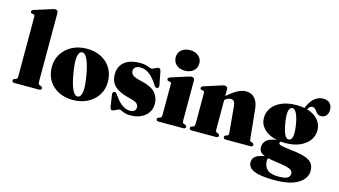

<svg xmlns="http://www.w3.org/2000/svg" viewBox="-104 -1141 3133 1772"><g transform="rotate(15 1462.5 -255.0)"><path d="M263 -727.5V-71Q263 -45 276 -40.5L290.5 -36Q305 -30 305 -18Q305 0 282.5 0H46.5Q24 0 24 -18Q24 -30 38 -36L53 -40.5Q65.5 -45 65.5 -71V-637.5Q65.5 -655.5 52.5 -658.5L37.5 -660.5Q24 -663.5 24 -676.5Q24 -689 43 -696.5L190.5 -743.5Q221.5 -755 234.5 -755Q248.5 -755 255.8 -747.2Q263 -739.5 263 -727.5Z M613.5 -479Q692 -479 751.5 -447.8Q811 -416.5 844.2 -360.8Q877.5 -305 877.5 -231.5Q877.5 -161.5 842.8 -106.5Q808 -51.5 746.8 -19.8Q685.5 12 605.5 12Q526.5 12 467.2 -19Q408 -50 374.8 -105.5Q341.5 -161 341.5 -233.5Q341.5 -303.5 376.5 -359Q411.5 -414.5 472.8 -446.8Q534 -479 613.5 -479ZM646 -31Q674 -36.5 681 -87.5Q688 -138.5 669.5 -244Q651 -347 626.8 -393.8Q602.5 -440.5 573.5 -435Q546 -429 539 -378.2Q532 -327.5 550.5 -222Q568.5 -119 592.8 -72.2Q617 -25.5 646 -31Z M1141.5 -28.5Q1169.5 -28.5 1183.8 -41.2Q1198 -54 1198 -73.5Q1198 -93.5 1183.8 -109.2Q1169.5 -125 1120 -137Q1039.5 -156 996.5 -182Q953.5 -208 937 -242Q920.5 -276 920.5 -318.5Q920.5 -394.5 973 -436.8Q1025.5 -479 1122 -479Q1157 -479 1178.5 -473Q1200 -467 1212.5 -461.2Q1225 -455.5 1232.5 -455.5Q1246.5 -455.5 1264.8 -467.2Q1283 -479 1298 -479Q1304.5 -479 1310.2 -474.5Q1316 -470 1319.5 -458L1343 -336.5Q1352 -304 1334.5 -297.5Q1317.5 -291 1304.5 -310Q1259.5 -381 1219 -410.2Q1178.5 -439.5 1133 -439.5Q1102 -439.5 1086.2 -426Q1070.5 -412.5 1070.5 -390Q1070.5 -366.5 1089.8 -350.5Q1109 -334.5 1172.5 -320Q1271 -298 1309.8 -254.2Q1348.5 -210.5 1348.5 -147Q1348.5 -98 1323.2 -62.5Q1298 -27 1255 -7.5Q1212 12 1158.5 12Q1125.5 12 1104.5 5.5Q1083.5 -1 1070.8 -7.8Q1058 -14.5 1050 -14.5Q1041 -14.5 1028.5 -8.2Q1016 -2 1003.8 4.2Q991.5 10.5 982.5 10.5Q965.5 10.5 961.5 -14.5L945.5 -121.5Q942.5 -138 945 -146.2Q947.5 -154.5 956 -158.5Q971 -165 986.5 -143.5Q1028 -81.5 1066 -55Q1104 -28.5 1141.5 -28.5Z M1535.5 -516.5Q1484 -516.5 1453.5 -544Q1423 -571.5 1423 -615Q1423 -658 1453.5 -685.2Q1484 -712.5 1535.5 -712.5Q1586.5 -712.5 1617.5 -685.2Q1648.5 -658 1648.5 -615Q1648.5 -571.5 1617.5 -544Q1586.5 -516.5 1535.5 -516.5ZM1641 -452.5V-71Q1641 -45 1653.5 -40.5L1668.5 -36Q1682.5 -30 1682.5 -18Q1682.5 0 1660 0H1424Q1401.5 0 1401.5 -18Q1401.5 -30 1416 -36L1430.5 -40.5Q1443.5 -45 1443.5 -71V-362.5Q1443.5 -380.5 1430.5 -383L1415.5 -385Q1402 -388.5 1402 -401.5Q1402 -413.5 1420.5 -421L1568.5 -468.5Q1599 -479.5 1612 -479.5Q1626.5 -479.5 1633.8 -472Q1641 -464.5 1641 -452.5Z M1957.5 -452.5V-387Q2012.5 -435 2054.2 -457Q2096 -479 2131 -479Q2186.5 -479 2217.5 -443.5Q2248.5 -408 2255 -343.5L2282.5 -71Q2284 -56.5 2286.2 -49.8Q2288.5 -43 2295.5 -40.5L2310 -36Q2324.5 -30 2324.5 -18Q2324.5 0 2302 0H2066Q2043 0 2043 -19Q2043 -30 2054.5 -35.5L2069 -40.5Q2076 -43.5 2079.5 -50Q2083 -56.5 2081.5 -71L2059 -318.5Q2056.5 -347 2046.2 -360.8Q2036 -374.5 2014 -374.5Q1986.5 -374.5 1959 -350.5L1957.5 -349V-71Q1957.5 -56.5 1960.2 -50Q1963 -43.5 1970 -40.5L1984.5 -35.5Q1996 -30 1996 -19Q1996 0 1973 0H1740.5Q1718 0 1718 -18Q1718 -30 1732.5 -36L1747 -40.5Q1760 -45 1760 -71V-362.5Q1760 -380.5 1747 -383L1732 -385Q1718.5 -388.5 1718.5 -401.5Q1718.5 -413.5 1737 -421L1885 -468.5Q1901.5 -474.5 1910.8 -477Q1920 -479.5 1929.5 -479.5Q1943 -479.5 1950.2 -472Q1957.5 -464.5 1957.5 -452.5Z M2681.5 -62.5Q2762 -54 2809.5 -37.5Q2857 -21 2877.2 6.2Q2897.5 33.5 2897.5 75.5Q2897.5 150 2820.8 197.5Q2744 245 2598.5 245Q2501 245 2444.5 232.2Q2388 219.5 2364.2 196.5Q2340.5 173.5 2340.5 142.5Q2340.5 108.5 2366 86.5Q2391.5 64.5 2454.5 54Q2423 42 2410.2 24.5Q2397.5 7 2397.5 -19Q2397.5 -55.5 2425 -82.8Q2452.5 -110 2522 -119.5Q2441.5 -136 2397.8 -181Q2354 -226 2354 -284.5Q2354 -340.5 2385.8 -384Q2417.5 -427.5 2476.8 -452.2Q2536 -477 2618 -477Q2657.5 -477 2692.5 -470.5Q2716 -532 2753.5 -565.2Q2791 -598.5 2840 -598.5Q2879.5 -598.5 2902.2 -576Q2925 -553.5 2925 -514Q2925 -479 2907 -458Q2889 -437 2858 -437Q2838 -437 2826 -446.2Q2814 -455.5 2805.2 -468Q2796.5 -480.5 2786.5 -489.8Q2776.5 -499 2760 -499Q2735 -499 2719 -464Q2788.5 -444.5 2825 -400.2Q2861.5 -356 2861.5 -302Q2861.5 -246.5 2829.5 -203.5Q2797.5 -160.5 2739.8 -136Q2682 -111.5 2604.5 -111.5Q2582 -111.5 2561.5 -113.5Q2552 -108 2552 -98Q2552 -91 2560 -85.2Q2568 -79.5 2595.5 -74.2Q2623 -69 2681.5 -62.5ZM2582.5 -440Q2533 -431.5 2557.5 -287.5Q2581.5 -143 2630.5 -151.5Q2679.5 -160 2655.5 -304.5Q2643 -376 2624 -410Q2605 -444 2582.5 -440ZM2482.5 91.5Q2482.5 143 2515.2 173.2Q2548 203.5 2621 203.5Q2682 203.5 2706.8 190Q2731.5 176.5 2731.5 146.5Q2731.5 128.5 2717.8 116.5Q2704 104.5 2670.2 95.8Q2636.5 87 2576.5 79.5Q2522 72.5 2488 64Q2482.5 75 2482.5 91.5Z"/></g></svg>

Font: Fraunces 72pt S000 Black
Style: Regular
Weight: 900
Version: Version 1.000; ttfautohint (v1.8.3)